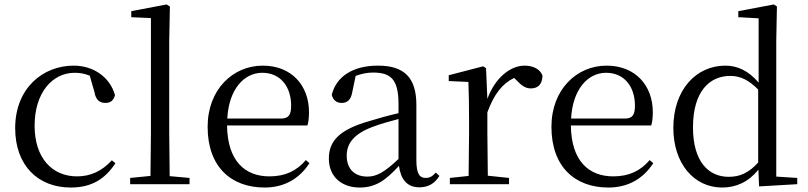

<svg xmlns="http://www.w3.org/2000/svg" viewBox="-20 -825 3617 860"><path d="M297 15C392 15 452 -25 497 -94L481 -107C436 -58 385 -35 325 -35C213 -35 135 -118 135 -262C135 -408 213 -499 315 -499C338 -499 360 -495 382 -486L403 -413C409 -378 425 -364 453 -364C475 -364 489 -375 495 -399C473 -479 399 -531 310 -531C172 -531 48 -430 48 -251C48 -84 150 15 297 15Z M653 0H829V-28L740 -36L738 -229V-641L741 -796L726 -805L568 -775V-748L656 -744V-229L654 -37L563 -28V0Z M1165 15C1255 15 1322 -26 1366 -94L1350 -108C1309 -60 1258 -35 1187 -35C1077 -35 999 -104 997 -263H1357C1362 -279 1364 -299 1364 -323C1364 -441 1287 -531 1157 -531C1024 -531 910 -425 910 -257C910 -76 1017 15 1165 15ZM998 -294C1005 -424 1072 -499 1155 -499C1236 -499 1284 -437 1284 -352C1284 -312 1274 -294 1239 -294Z M1858 14C1897 14 1927 -2 1948 -37L1932 -52C1916 -34 1904 -28 1887 -28C1860 -28 1845 -45 1845 -108V-355C1845 -479 1789 -531 1673 -531C1560 -531 1486 -482 1466 -400C1472 -377 1487 -364 1510 -364C1535 -364 1552 -377 1558 -413L1573 -485C1600 -495 1625 -500 1651 -500C1730 -500 1765 -470 1765 -359V-318C1721 -308 1674 -295 1632 -282C1500 -244 1453 -193 1453 -115C1453 -32 1512 15 1591 15C1663 15 1708 -18 1767 -82C1775 -22 1803 14 1858 14ZM1765 -113C1702 -53 1666 -34 1626 -34C1570 -34 1533 -66 1533 -128C1533 -183 1566 -226 1650 -257C1684 -270 1724 -281 1765 -292Z M2078 0H2260V-28L2165 -38L2163 -229V-322C2193 -403 2230 -451 2283 -476L2292 -467C2315 -443 2332 -429 2358 -429C2393 -429 2409 -451 2410 -486C2400 -515 2368 -531 2330 -531C2263 -531 2196 -473 2163 -382L2157 -520L2144 -528L1990 -488V-462L2078 -458C2080 -408 2081 -358 2081 -289V-229L2079 -37L1995 -28V0Z M2705 15C2795 15 2862 -26 2906 -94L2890 -108C2849 -60 2798 -35 2727 -35C2617 -35 2539 -104 2537 -263H2897C2902 -279 2904 -299 2904 -323C2904 -441 2827 -531 2697 -531C2564 -531 2450 -425 2450 -257C2450 -76 2557 15 2705 15ZM2538 -294C2545 -424 2612 -499 2695 -499C2776 -499 2824 -437 2824 -352C2824 -312 2814 -294 2779 -294Z M3380 10 3551 0V-28L3457 -34V-644L3460 -796L3446 -805L3287 -775V-748L3378 -743V-455C3332 -509 3282 -531 3229 -531C3099 -531 2996 -424 2996 -252C2996 -93 3088 15 3215 15C3278 15 3334 -11 3377 -65ZM3376 -97C3334 -51 3295 -33 3244 -33C3153 -33 3084 -102 3084 -254C3084 -418 3160 -485 3251 -485C3296 -485 3333 -467 3376 -424Z"/></svg>

Font: Harano Aji Mincho K1
Style: Regular
Weight: 400
Foundry: Masamichi Hosoda
Version: HaranoAjiMinchoK1-Regular version 20230610;ttx 4.39.4